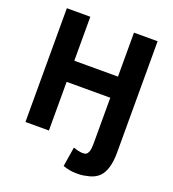

<svg xmlns="http://www.w3.org/2000/svg" viewBox="-160 -831 1036 1153"><g transform="rotate(20 358.0 -254.0)"><path d="M648 -710V2Q648 88 619.5 136.5Q591 185 522 196Q495 204 451 202Q419 202 374 187L394 62Q430 75 454 75Q465 75 472.5 72.5Q480 70 484.5 62.5Q489 55 491.5 48.5Q494 42 495.5 27Q497 12 497 1.5Q497 -9 497 -31Q497 -34 497 -36V-294H218V17H68V-710H218V-429H497V-710Z"/></g></svg>

Font: Repo
Style: Bold
Weight: 700
Designer: Stefan Peev
Foundry: Context Ltd
Version: Version 001.000